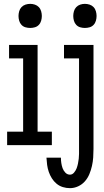

<svg xmlns="http://www.w3.org/2000/svg" viewBox="-20 -753 540 996"><path d="M137 -608Q124 -608 112 -611.5Q100 -615 91.5 -624Q83 -633 79.5 -645.5Q76 -658 76 -670Q76 -682 79.5 -694.5Q83 -707 91.5 -716Q100 -725 112 -729Q124 -733 137 -733Q149 -733 161 -729Q173 -725 181.5 -716Q190 -707 193.5 -694.5Q197 -682 197 -670Q197 -658 193.5 -645.5Q190 -633 181.5 -624Q173 -615 161 -611.5Q149 -608 137 -608ZM249 0H17V-70H100V-450H27V-520H175V-70H249ZM420 -608Q408 -608 396 -611.5Q384 -615 375.5 -624Q367 -633 363.5 -645.5Q360 -658 360 -670Q360 -682 363.5 -694.5Q367 -707 375.5 -716Q384 -725 396 -729Q408 -733 420 -733Q433 -733 445 -729Q457 -725 465.5 -716Q474 -707 477.5 -694.5Q481 -682 481 -670Q481 -658 477.5 -645.5Q474 -633 465.5 -624Q457 -615 445 -611.5Q433 -608 420 -608ZM343 223Q324 223 306 217.5Q288 212 273.5 200Q259 188 249 172Q239 156 233 138.5Q227 121 224.5 102.5Q222 84 221 65H296Q296 79 298 92.5Q300 106 304.5 119Q309 132 319 142.5Q329 153 343 153Q355 153 364 142.5Q373 132 377.5 120Q382 108 384.5 95.5Q387 83 388.5 70.5Q390 58 390 45.5Q390 33 390 20V-450H312V-520H465V20Q465 42 463.5 64Q462 86 457 108Q452 130 443.5 150.5Q435 171 420.5 187.5Q406 204 385.5 213.5Q365 223 343 223Z"/></svg>

Font: Iosevka Term
Style: Regular
Weight: 400
Monospace: yes
Designer: Belleve Invis
Foundry: Belleve Invis
Version: Version 30.0.1